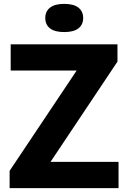

<svg xmlns="http://www.w3.org/2000/svg" viewBox="-20 -968 660 988"><path d="M29.5 0V-89L374.5 -605H35V-740H584.5V-651L240 -135H590V0ZM310.5 -803Q262 -803 237.5 -822Q213 -841 213 -875.5Q213 -909.5 237.5 -928.8Q262 -948 310.5 -948Q359 -948 383.5 -928.8Q408 -909.5 408 -875.5Q408 -841 383.5 -822Q359 -803 310.5 -803Z"/></svg>

Font: Encode Sans
Style: Bold
Weight: 700
Designer: Multiple Designers
Foundry: Impallari Type
Version: Version 3.002; ttfautohint (v1.8.3) -l 8 -r 50 -G 200 -x 14 